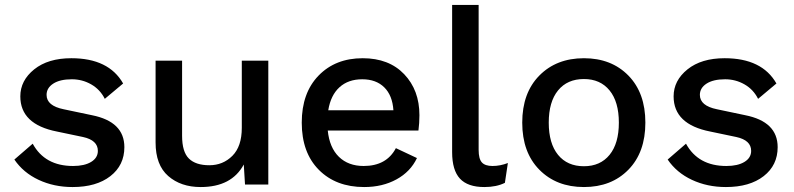

<svg xmlns="http://www.w3.org/2000/svg" viewBox="-20 -745 3206 775"><path d="M273 10Q198 10 136 -19Q74 -48 38 -101L112 -165Q161 -75 275 -75Q321 -75 348 -91.5Q375 -108 375 -136Q375 -179 315 -192L210 -214Q62 -243 62 -356Q62 -420 118 -465Q174 -510 268 -510Q419 -510 477 -408L403 -346Q384 -384 348 -404.5Q312 -425 270 -425Q222 -425 195 -407.5Q168 -390 168 -362Q168 -318 237 -304L351 -280Q482 -254 482 -151Q482 -78 425.5 -34Q369 10 273 10Z M790 10Q710 10 659 -34.5Q608 -79 608 -170V-500H715V-197Q715 -132 742.5 -105Q770 -78 825 -78Q880 -78 918 -116Q956 -154 956 -229V-500H1063V0H969L964 -81Q915 10 790 10Z M1673 -280Q1673 -248 1669 -218H1303Q1310 -149 1348 -112Q1386 -75 1448 -75Q1540 -75 1578 -147L1663 -107Q1637 -52 1580.5 -21Q1524 10 1450 10Q1336 10 1267 -59.5Q1198 -129 1198 -250Q1198 -370 1266 -440Q1334 -510 1444 -510Q1550 -510 1611.5 -445.5Q1673 -381 1673 -280ZM1305 -300H1568Q1564 -360 1531 -392.5Q1498 -425 1442 -425Q1386 -425 1350.5 -393Q1315 -361 1305 -300Z M1912 -725V-140Q1912 -104 1925 -89.5Q1938 -75 1968 -75Q1999 -75 2030 -87L2018 -7Q1984 10 1935 10Q1868 10 1836.5 -24Q1805 -58 1805 -131V-725Z M2157 -440Q2226 -510 2337 -510Q2448 -510 2516.5 -440Q2585 -370 2585 -250Q2585 -130 2516.5 -60Q2448 10 2337 10Q2226 10 2157 -60Q2088 -130 2088 -250Q2088 -370 2157 -440ZM2337 -426Q2270 -426 2232.5 -380Q2195 -334 2195 -250Q2195 -166 2232.5 -120Q2270 -74 2337 -74Q2403 -74 2440.5 -120Q2478 -166 2478 -250Q2478 -334 2440.5 -380Q2403 -426 2337 -426Z M2910 10Q2835 10 2773 -19Q2711 -48 2675 -101L2749 -165Q2798 -75 2912 -75Q2958 -75 2985 -91.5Q3012 -108 3012 -136Q3012 -179 2952 -192L2847 -214Q2699 -243 2699 -356Q2699 -420 2755 -465Q2811 -510 2905 -510Q3056 -510 3114 -408L3040 -346Q3021 -384 2985 -404.5Q2949 -425 2907 -425Q2859 -425 2832 -407.5Q2805 -390 2805 -362Q2805 -318 2874 -304L2988 -280Q3119 -254 3119 -151Q3119 -78 3062.5 -34Q3006 10 2910 10Z"/></svg>

Font: Elaine Sans Medium
Style: Regular
Weight: 500
Designer: Wei Huang
Foundry: Wei Huang
Version: Version 2.001;December 24, 2019;FontCreator 12.0.0.2547 64-b